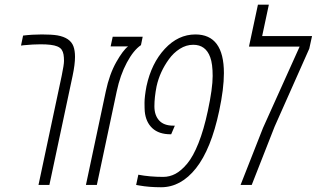

<svg xmlns="http://www.w3.org/2000/svg" viewBox="-20 -786 1346 816"><path d="M78.1 -634.8Q116.7 -639.6 158 -639.6Q199.2 -639.6 223.6 -635.7Q278.3 -626 292 -589.4Q298.8 -571.3 298.8 -544.4Q298.8 -512.2 288.6 -463.9L189.9 0H143.6L242.2 -463.9Q252 -511.2 252 -526.9Q252 -542.5 250 -554.2Q248 -565.9 242.2 -574.7Q236.3 -583.5 223.1 -588.9Q201.7 -597.7 152.8 -597.7Q121.1 -597.7 81.1 -593.8L69.3 -592.3Z M586.4 -629.9 579.1 -594.2Q547.4 -572.8 519 -519.8Q490.7 -466.8 476.1 -397.9L391.6 0H345.2L429.7 -397.9Q445.3 -471.2 474.1 -522Q502.9 -572.8 524.4 -588.9H450.2L459 -629.9Z M705.1 -215.3Q655.3 -215.3 627.4 -241.2Q599.6 -267.1 595.2 -312.5Q594.2 -324.7 594.2 -349.6Q594.2 -374.5 602.5 -419.4Q623.5 -517.1 680.4 -578.4Q737.3 -639.6 810.5 -639.6Q931.6 -639.6 931.6 -475.1Q931.6 -408.7 911.6 -314.9Q877 -151.9 813 -71Q749 9.8 664.6 9.8Q613.3 9.8 572.3 2.4L558.6 0L567.9 -43.5Q616.2 -34.2 673.8 -34.2Q700.7 -34.2 725.3 -47.1Q750 -60.1 775.4 -90.3Q800.8 -120.6 823.5 -177.5Q846.2 -234.4 863.3 -314.9Q883.8 -410.6 883.8 -462.9Q883.8 -515.1 873.5 -542.5Q854.5 -595.7 801.3 -595.7Q771.5 -595.7 744.4 -578.6Q717.3 -561.5 697.8 -534.2Q659.2 -481 645.5 -419.4Q636.2 -372.1 636.2 -334.2Q636.2 -296.4 656.2 -274.2Q676.3 -252 716.3 -252H723.1L707.5 -215.3Z M1094.2 -632.8H1306.2L1294.4 -579.1L1147 -247.6L1049.8 0H1002.4L1097.7 -242.2L1253.4 -587.9H1038.1L1076.2 -766.1H1122.6Z"/></svg>

Font: Open Sans Hebrew Condensed Light
Style: Italic
Weight: 300
Width: 3
Italic angle: -12°
Foundry: Ascender Corporation, Yanek Iontef
Version: Version 2.001;PS 002.001;hotconv 1.0.70;makeotf.lib2.5.58329